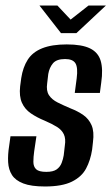

<svg xmlns="http://www.w3.org/2000/svg" viewBox="-20 -666 404 696"><path d="M143 10Q93 10 64.5 -1Q36 -12 23.5 -31.5Q11 -51 9.5 -78Q8 -105 13 -136L18 -172H112L104 -118Q101 -97 101 -79.5Q101 -62 111 -52.5Q121 -43 148 -43Q173 -43 185.5 -52Q198 -61 203.5 -75.5Q209 -90 211 -103L215 -138Q219 -163 211.5 -179Q204 -195 186.5 -206Q169 -217 141 -229Q114 -240 92 -255Q70 -270 59.5 -293.5Q49 -317 53 -353L57 -383Q63 -422 80.5 -449.5Q98 -477 133 -491Q168 -505 222 -505Q277 -505 306.5 -490.5Q336 -476 345 -445.5Q354 -415 347 -367L342 -329H251L258 -382Q263 -421 253.5 -436.5Q244 -452 216 -452Q185 -452 172 -436.5Q159 -421 155 -398L151 -364Q147 -337 157.5 -321Q168 -305 189 -294.5Q210 -284 236 -273Q262 -263 282 -249Q302 -235 312 -212Q322 -189 317 -151L314 -124Q308 -85 292 -55Q276 -25 240.5 -7.5Q205 10 143 10ZM201 -546 123 -646H188L236 -595L301 -646H364L257 -546Z"/></svg>

Font: Alumni Sans SemiBold
Style: Italic
Weight: 600
Italic angle: -8°
Version: Version 1.016